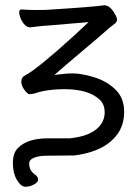

<svg xmlns="http://www.w3.org/2000/svg" viewBox="-20 -501 531 730"><path d="M263 90 160 91Q129 91 110 98.5Q91 106 91 121Q91 147 112 162Q125 171 125 181.5Q125 192 109 200.5Q93 209 76.5 209Q60 209 44.5 183.5Q29 158 29 118.5Q29 79 50 60Q86 25 161 25H244Q275 22 301 14Q338 2 358 -21Q378 -44 378 -74Q378 -104 359 -122Q317 -162 224 -162Q160 -162 112 -146Q103 -143 92 -143Q85 -143 73 -159Q61 -175 61 -191Q61 -207 75 -214Q120 -237 260 -364Q293 -394 317 -417L164 -404Q145 -403 128.5 -401Q112 -399 95 -397Q74 -397 59 -430Q53 -444 53 -455Q53 -465 62 -465Q92 -463 114 -463Q155 -463 163 -464Q340 -475 376 -481Q399 -481 418 -446Q425 -434 425 -426Q425 -417 415 -410L397 -396Q367 -369 295.5 -309Q224 -249 187 -216Q233 -222 254 -222Q290 -222 337.5 -207.5Q385 -193 418.5 -161Q452 -129 452 -76Q452 -22 422 15Q392 52 342 71Q305 85 263 90Z"/></svg>

Font: QiushuiShotai Bright
Style: Regular
Weight: 400
Designer: Christian Thalmann (Catharsis Fonts)
Version: Version 1.250;